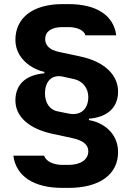

<svg xmlns="http://www.w3.org/2000/svg" viewBox="-20 -760 640 935"><path d="M314 155C467 155 555 88 555 -19C555 -118 474 -166 413 -175V-182C504 -189 555 -237 555 -314C555 -395 489 -460 371 -485L268 -507C221 -517 200 -539 200 -570C200 -605 228 -628 284 -628H314C361 -628 391 -609 396 -588H546C534 -685 450 -740 314 -740H284C140 -740 55 -673 55 -566C55 -475 135 -423 196 -410V-403C105 -395 55 -349 55 -271C55 -191 123 -132 237 -108L330 -88C386 -76 410 -55 410 -23C410 16 374 43 314 43H284C239 43 203 25 195 -2H45C58 98 144 155 284 155ZM259 -218C223 -225 199 -259 199 -304C199 -365 233 -398 285 -387L340 -375C382 -366 410 -331 410 -288C410 -228 372 -195 314 -207Z"/></svg>

Font: Tekne LDO ExtraBold
Style: Regular
Weight: 800
Monospace: yes
Designer: Alessio Laiso, Mario Rullo, Paolo Rosset
Foundry: Alessio Laiso
Version: Version 1.000;hotconv 1.0.109;makeotfexe 2.5.65596